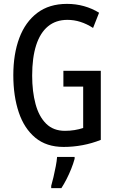

<svg xmlns="http://www.w3.org/2000/svg" viewBox="-20 -744 590 985"><path d="M305.2 -380.9H497.1V-26.4Q451.7 -8.3 403.6 0.7Q355.5 9.8 306.2 9.8Q218.3 9.8 161.1 -37.6Q104 -85 76.2 -168Q48.3 -251 48.3 -358.4Q48.3 -466.8 79.1 -549.1Q109.9 -631.3 171.1 -677.7Q232.4 -724.1 323.7 -724.1Q369.6 -724.1 411.1 -712.4Q452.6 -700.7 488.3 -678.7L457.5 -600.6Q424.8 -621.6 392.3 -631.8Q359.9 -642.1 325.7 -642.1Q266.6 -642.1 226.3 -608.9Q186 -575.7 165.5 -512Q145 -448.2 145 -356Q145 -274.4 162.4 -210.2Q179.7 -146 216.8 -109.4Q253.9 -72.8 313 -72.8Q338.9 -72.8 362.5 -76.7Q386.2 -80.6 406.7 -87.4V-299.8H305.2ZM362.8 61V70.8Q356 95.7 345.2 122.6Q334.5 149.4 321.5 174.8Q308.6 200.2 294.9 221.2H242.7V209.5Q248 191.4 254.4 164.3Q260.7 137.2 266.1 109.1Q271.5 81.1 272.9 61Z"/></svg>

Font: Open Sans Condensed Medium
Style: Regular
Weight: 500
Width: 3
Designer: Monotype Design Team
Foundry: Monotype Imaging Inc.
Version: Version 3.000